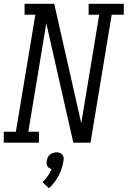

<svg xmlns="http://www.w3.org/2000/svg" viewBox="-33 -755 675 1016"><path d="M-13 0V-58H51L154 -677H97V-735H254L384 -160L397 -103L492 -677H436V-735H622V-677H558L446 0H355L283 -318L212 -632L117 -58H173V0ZM226 241 192 209Q208 194 220 176.5Q232 159 240 139Q233 138 227 134Q221 130 217.5 124Q214 118 213.5 110.5Q213 103 214 96Q216 87 220 78Q224 69 231.5 63Q239 57 248 54Q257 51 266 51Q275 51 283.5 54Q292 57 297 63Q302 69 303.5 78Q305 87 303 96Q297 136 277.5 174Q258 212 226 241Z"/></svg>

Font: Iosevka Slab Light Extended
Style: Italic
Weight: 300
Width: 7
Italic angle: -9°
Monospace: yes
Designer: Belleve Invis
Foundry: Belleve Invis
Version: Version 11.1.0; ttfautohint (v1.8.3)